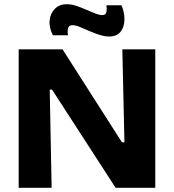

<svg xmlns="http://www.w3.org/2000/svg" viewBox="-20 -895 830 915"><path d="M69 0V-660H278L561 -217H573L563 -660H720V0H531L228 -468H217L226 0ZM500 -721Q479 -721 454 -729Q429 -737 405 -747.5Q381 -758 360.5 -766.5Q340 -775 326 -775Q307 -775 304 -759.5Q301 -744 304 -727H232Q213 -764 216.5 -798Q220 -832 242 -853.5Q264 -875 298 -875Q320 -875 344 -867Q368 -859 391.5 -848.5Q415 -838 434.5 -830.5Q454 -823 467 -823Q485 -823 487.5 -839Q490 -855 487 -870H559Q574 -834 573 -799.5Q572 -765 554 -743Q536 -721 500 -721Z"/></svg>

Font: Bricolage Grotesque ExtraBold
Style: Regular
Weight: 800
Designer: Mathieu Triay
Foundry: Atelier Triay
Version: Version 1.001;gftools[0.9.33.dev8+g029e19f]